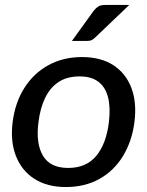

<svg xmlns="http://www.w3.org/2000/svg" viewBox="-20 -747 594 774"><path d="M310 -517Q386 -517 436.5 -484.5Q487 -452 509.5 -393Q532 -334 522 -255Q512 -177 475.5 -117.5Q439 -58 380.5 -25.5Q322 7 245 7Q171 7 119.5 -25.5Q68 -58 44.5 -117.5Q21 -177 31 -255Q41 -334 78.5 -393Q116 -452 175.5 -484.5Q235 -517 310 -517ZM255 -70Q327 -70 367.5 -118Q408 -166 419 -254Q426 -314 415.5 -355Q405 -396 376.5 -417.5Q348 -439 301 -439Q251 -439 217 -417Q183 -395 162.5 -353.5Q142 -312 135 -254Q124 -169 153 -119.5Q182 -70 255 -70ZM404 -727H501L366 -598Q357 -589 350 -585.5Q343 -582 330 -582H270L358 -704Q367 -715 376.5 -721Q386 -727 404 -727Z"/></svg>

Font: Aleo Medium
Style: Italic
Weight: 500
Italic angle: -7°
Designer: Alessio Laiso
Foundry: Alessio Laiso
Version: Version 2.001;gftools[0.9.29]